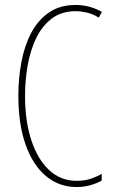

<svg xmlns="http://www.w3.org/2000/svg" viewBox="-20 -744 455 774"><path d="M285 -699Q229 -699 190 -670Q151 -641 127 -592.5Q103 -544 92 -483Q81 -422 81 -357Q81 -255 106.5 -178Q132 -101 178.5 -58Q225 -15 289 -15Q323 -15 349 -24.5Q375 -34 390 -43V-16Q371 -5 344.5 2.5Q318 10 289 10Q218 10 165 -34.5Q112 -79 83 -161.5Q54 -244 54 -358Q54 -429 66.5 -495Q79 -561 106.5 -612.5Q134 -664 178 -694Q222 -724 285 -724Q341 -724 391 -696L378 -673Q354 -688 329.5 -693.5Q305 -699 285 -699Z"/></svg>

Font: Noto Sans Lao ExtraCondensed Thin
Style: Regular
Weight: 100
Width: 2
Designer: Monotype Design Team
Foundry: Monotype Imaging Inc.
Version: Version 2.003; ttfautohint (v1.8.4.7-5d5b)